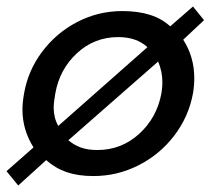

<svg xmlns="http://www.w3.org/2000/svg" viewBox="-47 -529 647 590"><path d="M452 -276Q452 -260 449 -242Q435 -167 380.5 -117.5Q326 -68 252 -68Q223 -68 202 -75.5Q181 -83 163 -98L439 -340Q452 -309 452 -276ZM118 -198Q118 -215 123 -242Q136 -316 189.5 -365.5Q243 -415 316 -415Q373 -415 406 -384L132 -142Q118 -167 118 -198ZM9 41 95 -37Q123 -12 158 0Q193 12 240 12Q314 12 379.5 -21.5Q445 -55 489 -113Q533 -171 546 -242Q550 -265 550 -289Q550 -354 516 -407L580 -467L546 -509L476 -448Q426 -495 329 -495Q255 -495 190.5 -461.5Q126 -428 82.5 -370Q39 -312 27 -242Q22 -214 22 -192Q22 -130 56 -76L-27 -3Z"/></svg>

Font: Geom
Style: Italic
Weight: 400
Italic angle: -10°
Version: Version 1.102